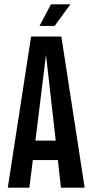

<svg xmlns="http://www.w3.org/2000/svg" viewBox="-20 -869 428 889"><path d="M372 0H262L248 -128H132L116 0H16L124 -700H264ZM238 -218 193 -615 144 -218ZM216 -849H306L233 -749H163Z"/></svg>

Font: Piscolabis
Style: Regular
Weight: 400
Designer: Ariel Martín Pérez
Foundry: Tunera Type Foundry
Version: Version 1.000